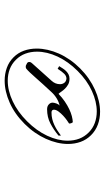

<svg xmlns="http://www.w3.org/2000/svg" viewBox="174 -544 464 853"><g transform="rotate(90 406.5 -118.0)"><path d="M284.2 -241.2Q305.7 -262.7 329.6 -279.3Q353.5 -295.9 378.4 -307.1Q403.3 -318.4 428.2 -324.2Q453.1 -330.1 476.6 -330.1Q507.3 -330.1 533.9 -320.3Q560.5 -310.5 581.1 -290Q601.1 -270 610.6 -243.9Q620.1 -217.8 620.1 -187.5Q620.1 -164.1 614.3 -139.2Q608.4 -114.3 597.2 -89.4Q585.9 -64.5 569.3 -40.5Q552.7 -16.6 531.2 4.9Q486.8 49.3 436.5 71.5Q386.2 93.8 338.9 93.8Q308.6 93.8 282 84.2Q255.4 74.7 235.4 54.7Q215.3 34.7 205.8 8.3Q196.3 -18.1 196.3 -48.8Q196.3 -72.3 201.9 -97.2Q207.5 -122.1 218.5 -147Q229.5 -171.9 246.1 -195.8Q262.7 -219.7 284.2 -241.2ZM295.9 -230.5Q253.9 -188.5 231.9 -141.4Q210 -94.2 210 -49.8Q210 -22.5 218.8 1.5Q227.5 25.4 246.1 43.9Q264.6 62.5 288.1 71.3Q311.5 80.1 338.9 80.1Q383.3 80.1 430.4 58.1Q477.5 36.1 519.5 -5.9Q561.5 -47.9 583.5 -95Q605.5 -142.1 605.5 -186.5Q605.5 -213.9 596.7 -237.3Q587.9 -260.7 569.3 -279.3Q550.8 -297.9 526.9 -306.6Q502.9 -315.4 475.6 -315.4Q432.1 -315.4 385 -293.9Q337.9 -272.5 295.9 -230.5ZM274.4 -148.4Q279.3 -156.2 284.7 -164.6Q290 -172.9 296.6 -179.4Q303.2 -186 311.5 -190.2Q319.8 -194.3 330.1 -194.3Q345.2 -194.3 356 -188.2Q366.7 -182.1 374.5 -174.1Q382.3 -166 387.7 -158Q393.1 -149.9 397.5 -145.5Q414.1 -161.6 431.4 -173.3Q448.7 -185.1 465.1 -192.9Q481.4 -200.7 496.3 -204.6Q511.2 -208.5 523.4 -209Q525.9 -206.5 527.6 -202.4Q529.3 -198.2 529.3 -192.4Q525.4 -189.9 515.1 -182.9Q504.9 -175.8 494.4 -166Q483.9 -156.2 475.8 -145.3Q467.8 -134.3 467.8 -125Q467.8 -120.6 470.7 -117.4Q473.6 -114.3 480.5 -114.3Q496.1 -114.3 509.8 -117.7Q523.4 -121.1 535.9 -127Q548.3 -132.8 560.1 -140.4Q571.8 -147.9 583 -156.2V-145.5Q557.1 -124 529.1 -109.4Q501 -94.7 465.8 -94.7Q452.6 -94.7 444.6 -102.1Q436.5 -109.4 436.5 -119.1Q436.5 -122.1 437.5 -126.7Q438.5 -131.3 440.2 -136Q441.9 -140.6 444.3 -144.5Q446.8 -148.4 450.2 -150.4Q434.6 -147.5 418.2 -137.7Q401.9 -127.9 388.7 -113.3Q370.1 -93.3 353.5 -75Q336.9 -56.6 324.2 -42.2Q311.5 -27.8 303 -18.8Q294.4 -9.8 292 -7.8Q288.1 -3.9 285.2 -2Q282.2 0 278.3 0Q275.9 0 273.9 0Q272 0 270.5 -1Q264.6 -3.4 260.3 -6.3Q255.9 -9.3 255.9 -14.6Q255.9 -18.6 257.1 -21.5Q258.3 -24.4 263.7 -30.3L339.8 -115.2Q354.5 -131.3 354.5 -152.3Q354.5 -162.6 348.6 -170.9Q342.8 -179.2 330.1 -180.7Q318.4 -180.7 308.8 -171.4Q299.3 -162.1 286.1 -141.6Z"/></g></svg>

Font: Meie Script
Style: Regular
Weight: 400
Version: Version 1.001